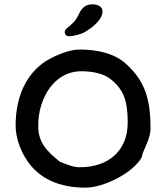

<svg xmlns="http://www.w3.org/2000/svg" viewBox="-20 -864 765 884"><path d="M406 -844C379 -844 360 -834 344 -801C326 -762 312 -756 299 -743C284 -731 278 -726 278 -717C278 -706 284 -697 299 -697C311 -697 351 -704 373 -718C397 -732 452 -770 452 -812C452 -831 434 -844 406 -844ZM347 -636C300 -636 238 -611 190 -582C106 -527 52 -426 52 -287C52 -236 69 -181 100 -132C158 -39 256 0 375 0C455 0 591 -66 632 -139C640 -180 673 -220 673 -274C673 -412 645 -494 559 -571C511 -615 434 -636 347 -636ZM156 -287C156 -407 226 -536 355 -536C405 -536 457 -526 490 -499C549 -452 568 -400 568 -300C568 -170 480 -94 347 -94C319 -94 301 -102 256 -119C198 -166 155 -206 156 -287Z"/></svg>

Font: Itim
Style: Regular
Weight: 400
Designer: CadsonDemak Team
Foundry: Pablo Impallari
Version: Version 1.002;PS 001.002;hotconv 1.0.88;makeotf.lib2.5.64775